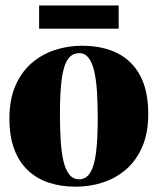

<svg xmlns="http://www.w3.org/2000/svg" viewBox="-20 -692 594 724"><path d="M15.5 -244Q15.5 -316.5 38 -368.5Q60.5 -420.5 99.2 -454Q138 -487.5 187 -503.5Q236 -519.5 289 -519.5Q367 -519.5 423 -491.2Q479 -463 509 -406Q539 -349 539 -262.5Q539 -190.5 516.5 -138.5Q494 -86.5 455.5 -53.2Q417 -20 368 -4Q319 12 265.5 12Q209 12 163 -3.5Q117 -19 84 -50.8Q51 -82.5 33.2 -130.8Q15.5 -179 15.5 -244ZM278.5 -16Q304 -16 319.5 -39.8Q335 -63.5 341.8 -114Q348.5 -164.5 348.5 -244.5Q348.5 -299 345.8 -344.2Q343 -389.5 335.5 -422.5Q328 -455.5 314.2 -473.5Q300.5 -491.5 279 -491.5Q251.5 -491.5 235.5 -468Q219.5 -444.5 212.8 -393.8Q206 -343 206 -261Q206 -207.5 208.8 -162.8Q211.5 -118 219.2 -85Q227 -52 241.2 -34Q255.5 -16 278.5 -16ZM427.5 -671.5V-584H127.5V-671.5Z"/></svg>

Font: Merriweather 144pt Black
Style: Regular
Weight: 900
Version: Version 2.100